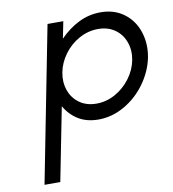

<svg xmlns="http://www.w3.org/2000/svg" viewBox="-79 -520 756 839"><g transform="rotate(-10 298.5 -100.0)"><path d="M186 -440H256L241 -365Q280 -405 325.5 -427.5Q371 -450 423 -450Q483 -450 526 -418Q569 -386 586.5 -333Q604 -280 593 -220Q581 -160 543 -107Q505 -54 449.5 -22Q394 10 334 10Q282 10 245 -12.5Q208 -35 185 -75L121 250H51ZM523 -220Q531 -262 518 -299Q505 -336 474 -358Q443 -380 399 -380Q355 -380 315 -358Q275 -336 248 -299Q221 -262 213 -220Q205 -178 218 -141Q231 -104 262 -82Q293 -60 337 -60Q381 -60 420.5 -82Q460 -104 487.5 -141Q515 -178 523 -220Z"/></g></svg>

Font: Teachers[wght] Italic
Style: Regular
Weight: 400
Designer: Alfredo Marco Pradil & Chank Diesel
Version: Version 1.000;Glyphs 3.1.2 (3151)